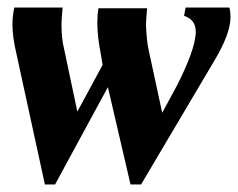

<svg xmlns="http://www.w3.org/2000/svg" viewBox="-20 -478 631 509"><path d="M252 -306 247 -336Q238 -381 238 -418Q238 -438 241 -456H370Q367 -424 367 -411Q369 -368 374 -346L410 -179L449 -251Q470 -292 484 -329Q499 -370 499 -394Q499 -426 468 -436L472 -458H588Q591 -449 591 -432Q591 -388 547 -315L354 11H326L266 -247L126 11H99L23 -338Q13 -381 13 -413Q13 -436 18 -458H146Q143 -426 143 -413Q143 -375 150 -348L185 -182Z"/></svg>

Font: Libra Serif Modern
Style: Bold Italic
Weight: 700
Italic angle: -12°
Designer: Stefan Peev, Context Ltd
Foundry: Stefan Peev, Context Ltd
Version: Version 1.000